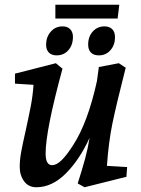

<svg xmlns="http://www.w3.org/2000/svg" viewBox="-20 -776 595 808"><path d="M63 -74Q63 -103 69 -136Q75 -169 88 -226Q102 -290 110 -332Q118 -374 121 -419L43 -424V-466L215 -510L243 -487Q172 -227 172 -130Q172 -81 199 -81Q218 -81 239.5 -102Q261 -123 289 -167Q350 -262 388 -435L396 -494L480 -510L509 -491Q469 -334 453 -256Q437 -178 430 -78L515 -73L512 -32L336 12L307 -4Q326 -63 338 -107.5Q350 -152 357 -196Q315 -104 257 -46Q199 12 133 12Q100 12 81.5 -13Q63 -38 63 -74ZM174 -588Q174 -620 193.5 -642.5Q213 -665 243 -665Q264 -665 275.5 -653Q287 -641 287 -621Q287 -587 268 -565Q249 -543 218 -543Q197 -543 185.5 -555Q174 -567 174 -588ZM351 -588Q351 -622 370.5 -643.5Q390 -665 420 -665Q440 -665 452 -653.5Q464 -642 464 -619Q464 -587 445 -565Q426 -543 396 -543Q374 -543 362.5 -555Q351 -567 351 -588ZM213 -756H482L475 -698H213Z"/></svg>

Font: Andada Pro SemiBold
Style: Italic
Weight: 600
Italic angle: -6.99998°
Designer: Carolina Giovagnoli
Foundry: Huerta Tipografica
Version: Version 3.005